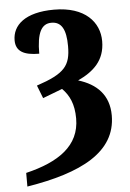

<svg xmlns="http://www.w3.org/2000/svg" viewBox="-55 -589 587 870"><g transform="rotate(-5 238.5 -154.0)"><path d="M34 178V240C282 200 443 119 443 -48C443 -141 388 -194 305 -219C377 -253 429 -299 429 -387C429 -473 365 -548 224 -548C91 -548 34 -493 34 -425C34 -375 70 -355 140 -355C140 -449 161 -490 207 -490C252 -490 273 -455 273 -378C273 -289 246 -255 117 -212L140 -153L229 -187C261 -155 281 -114 281 -48C281 76 184 142 34 178Z"/></g></svg>

Font: Noto Serif Condensed ExtraBold
Style: Regular
Weight: 800
Width: 3
Designer: Monotype Design Team
Foundry: Monotype Imaging Inc.
Version: Version 2.013